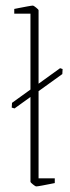

<svg xmlns="http://www.w3.org/2000/svg" viewBox="-20 -657 252 687"><path d="M109 10Q107 10 98 3Q89 -4 89 -7V-608H31V-625Q31 -625 46 -628Q61 -631 77.5 -634Q94 -637 98 -637Q100 -637 109 -630Q118 -623 118 -620V-19H176V-2Q176 -2 161 1Q146 4 130 7Q114 10 109 10ZM204 -410 203 -392 32 -269 22 -272 23 -289 195 -413Z"/></svg>

Font: Grenze Gotisch Thin
Style: Regular
Weight: 100
Designer: Renata Polastri
Foundry: Omnibus-Type
Version: Version 1.001